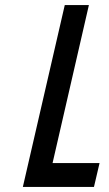

<svg xmlns="http://www.w3.org/2000/svg" viewBox="-20 -736 430 756"><path d="M70 0 235 -716H330L187 -94H372L350 0Z"/></svg>

Font: Miedinger
Style: Italic
Weight: 400
Italic angle: -13°
Version: Version 001.000